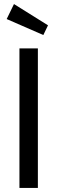

<svg xmlns="http://www.w3.org/2000/svg" viewBox="-20 -928 283 948"><path d="M167 0H76V-689H167ZM217 -803 194 -755 13 -834 49 -908Z"/></svg>

Font: Fira Sans Compressed
Style: Regular
Weight: 400
Width: 1
Designer: bBox Type GmbH & Carrois Corporate GbR & Edenspiekermann AG
Foundry: bBox Type GmbH & Carrois Corporate GbR & Edenspiekermann AG
Version: Version 4.301